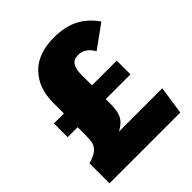

<svg xmlns="http://www.w3.org/2000/svg" viewBox="-194 -817 938 938"><g transform="rotate(-45 275.5 -348.0)"><path d="M232 -146H531L509 0H20V-139Q59 -149 77 -164.5Q95 -180 99.5 -198.5Q104 -217 104 -250V-304H35V-399H104V-475Q104 -574 162.5 -635Q221 -696 332 -696Q407 -696 460 -669Q513 -642 551 -587L432 -501Q415 -529 396.5 -540.5Q378 -552 355 -552Q324 -552 311 -531.5Q298 -511 298 -473V-399H469V-304H298V-263Q298 -222 284.5 -194.5Q271 -167 232 -146Z"/></g></svg>

Font: Fira Sans Black
Style: Regular
Weight: 900
Designer: Carrois Corporate & Edenspiekermann AG
Foundry: Carrois Corporate GbR & Edenspiekermann AG
Version: Version 4.203